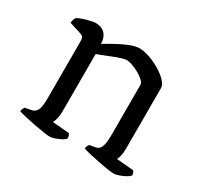

<svg xmlns="http://www.w3.org/2000/svg" viewBox="-112 -645 829 790"><g transform="rotate(30 302.5 -250.0)"><path d="M202 0Q195 0 174.5 -3Q154 -6 128.5 -11Q103 -16 81 -21Q59 -26 47 -30Q47 -37 50.5 -43.5Q54 -50 56 -52L83 -57Q99 -59 108.5 -73.5Q118 -88 118 -132V-407Q118 -415 114.5 -421.5Q111 -428 101 -431L44 -449Q46 -461 48 -466.5Q50 -472 54 -477Q69 -485 95 -492.5Q121 -500 135 -500Q164 -500 180 -482.5Q196 -465 196 -436Q219 -450 245.5 -464.5Q272 -479 298 -489.5Q324 -500 343 -500Q365 -500 392 -490.5Q419 -481 444 -466Q469 -451 485 -434Q501 -417 501 -402V-115Q501 -94 497.5 -79.5Q494 -65 490 -59L571 -52Q574 -48 576 -42.5Q578 -37 578 -31Q572 -24 559 -17Q546 -10 531.5 -5Q517 0 507 0Q499 0 478.5 -3Q458 -6 433.5 -11Q409 -16 387 -21Q365 -26 354 -30Q354 -38 357 -43.5Q360 -49 363 -52L388 -56Q399 -58 406 -64.5Q413 -71 417 -87Q421 -103 421 -132V-371Q421 -381 409.5 -391.5Q398 -402 381 -411.5Q364 -421 347.5 -426.5Q331 -432 322 -432Q315 -432 298.5 -427Q282 -422 262 -414Q242 -406 224.5 -399Q207 -392 198 -389V-116Q198 -96 194 -81Q190 -66 186 -59L266 -52Q268 -48 270 -42.5Q272 -37 272 -31Q267 -23 253.5 -16Q240 -9 226 -4.5Q212 0 202 0Z"/></g></svg>

Font: Texturina Medium 12pt Light
Style: Regular
Weight: 300
Version: Version 1.002